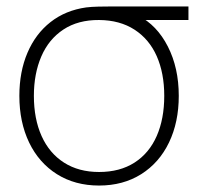

<svg xmlns="http://www.w3.org/2000/svg" viewBox="-20 -560 624 595"><path d="M287 15Q212.5 15 156.5 -20.2Q100.5 -55.5 70.2 -118.5Q40 -181.5 40 -263Q40 -337.5 65 -396.2Q90 -455 136.5 -491.5Q183 -528 247 -537Q263 -539 285.2 -539.5Q307.5 -540 327 -540H564V-498H386L408 -512Q466.5 -482 500.2 -415.8Q534 -349.5 534 -263Q534 -181.5 503.8 -118.5Q473.5 -55.5 417.5 -20.2Q361.5 15 287 15ZM287 -27Q351.5 -27 397 -56.2Q442.5 -85.5 465.8 -138.8Q489 -192 489 -263Q489 -333 465.8 -385.8Q442.5 -438.5 397 -468Q351.5 -497.5 287 -498Q222 -498.5 176.5 -468.5Q131 -438.5 108 -385Q85 -331.5 85 -263Q85 -191.5 109 -138.2Q133 -85 178.5 -56Q224 -27 287 -27Z"/></svg>

Font: Manrope
Style: Regular
Weight: 400
Designer: Mikhail Sharanda
Foundry: Mikhail Sharanda
Version: Version 4.503